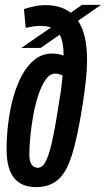

<svg xmlns="http://www.w3.org/2000/svg" viewBox="-20 -755 433 785"><path d="M146 -559H67L189 -643Q171 -649 143 -649Q127 -649 112.5 -646.5Q98 -644 85 -641L78 -718Q97 -724 119.5 -729Q142 -734 166 -734Q229 -734 269 -703L315 -735H393L299 -670Q318 -642 327 -601.5Q336 -561 336 -510Q336 -472 331 -425.5Q326 -379 317 -322Q297 -195 274.5 -122.5Q252 -50 217 -20Q182 10 127 10Q68 10 37.5 -27.5Q7 -65 7 -145Q7 -196 13.5 -250.5Q20 -305 34 -356Q48 -407 70 -447.5Q92 -488 122.5 -512Q153 -536 193 -536Q218 -536 240 -528V-529Q240 -585 224 -613ZM100 -124Q100 -94 109.5 -81.5Q119 -69 135 -69Q147 -69 157 -80Q167 -91 177.5 -120.5Q188 -150 199 -205Q210 -260 223 -347Q228 -374 231 -399Q234 -424 236 -446Q228 -450 220.5 -452Q213 -454 206 -454Q184 -454 167 -430Q150 -406 137 -367Q124 -328 116 -283.5Q108 -239 104 -196.5Q100 -154 100 -124Z"/></svg>

Font: Georama Extra Condensed SemiBold
Style: Italic
Weight: 600
Width: 2
Italic angle: -9°
Designer: Jean-Baptiste Levee
Foundry: Production Type
Version: Version 1.000